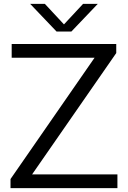

<svg xmlns="http://www.w3.org/2000/svg" viewBox="-20 -966 657 986"><path d="M34 0V-46.5L479.5 -689.5L484.5 -669.5H40V-740H577V-693.5L131 -50.5L126.5 -70.5H583V0ZM270.5 -804 135 -946H210.5L318.5 -830H298.5L406.5 -946H482L346.5 -804Z"/></svg>

Font: Encode Sans SC SemiExpanded
Style: Regular
Weight: 400
Width: 6
Designer: Multiple Designers
Foundry: Impallari Type
Version: Version 3.002